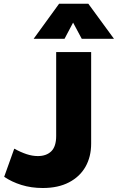

<svg xmlns="http://www.w3.org/2000/svg" viewBox="-20 -974 620 1010"><path d="M205 15Q144.5 15 93 -1Q41.5 -17 2 -44L55 -192Q89.5 -173 120 -163Q150.5 -153 179 -153Q224 -153 249.8 -178.2Q275.5 -203.5 275.5 -258.5V-700H459.5V-218.5Q459.5 -149.5 429.8 -97Q400 -44.5 343 -14.8Q286 15 205 15ZM157 -770 291 -954.5H444.5L579.5 -770H410L364.5 -855L319.5 -770Z"/></svg>

Font: Geologica Roman ExtraBold
Style: Regular
Weight: 800
Designer: Sindre Bremnes, Frode Helland
Foundry: Monokrom Skriftforlag AS
Version: Version 1.010;gftools[0.9.28]